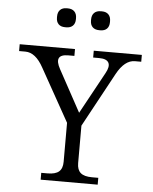

<svg xmlns="http://www.w3.org/2000/svg" viewBox="-60 -960 807 1010"><g transform="rotate(5 343.5 -455.0)"><path d="M149.9 -587.9Q108.4 -664.1 54.2 -664.1H21V-700.2H313V-664.1H280.8Q202.1 -664.1 244.1 -587.9L363.8 -368.2L483.9 -587.9Q504.4 -624.5 493.9 -644.3Q483.4 -664.1 443.8 -664.1H412.1V-700.2H666V-664.1H632.8Q578.6 -664.1 537.1 -587.9L381.8 -301.8V-104Q381.8 -68.8 400.6 -52.5Q419.4 -36.1 460.9 -36.1H494.1V0H192.9V-36.1H226.1Q267.6 -36.1 286.4 -52.5Q305.2 -68.8 305.2 -104V-310.1ZM204.1 -856.9V-862.8Q204.1 -885.3 216.3 -897.7Q228.5 -910.2 251 -910.2H256.8Q279.3 -910.2 291.7 -897.7Q304.2 -885.3 304.2 -862.8V-856.9Q304.2 -834.5 291.7 -822.3Q279.3 -810.1 256.8 -810.1H251Q228.5 -810.1 216.3 -822.3Q204.1 -834.5 204.1 -856.9ZM383.8 -856.9V-862.8Q383.8 -885.3 396.2 -897.7Q408.7 -910.2 431.2 -910.2H437Q459.5 -910.2 471.7 -897.7Q483.9 -885.3 483.9 -862.8V-856.9Q483.9 -834.5 471.7 -822.3Q459.5 -810.1 437 -810.1H431.2Q408.7 -810.1 396.2 -822.3Q383.8 -834.5 383.8 -856.9Z"/></g></svg>

Font: LT Superior Serif
Style: Regular
Weight: 400
Designer: Daniel Lyons
Foundry: LyonsType
Version: Version 2.120;FEAKit 1.0